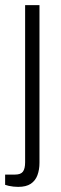

<svg xmlns="http://www.w3.org/2000/svg" viewBox="-32 -546 237 749"><path d="M39 183Q30 183 20.5 182Q11 181 2 179Q-7 177 -12 175V135H27Q49 135 57.5 123.5Q66 112 66 87V-526H122V89Q122 116 114 137.5Q106 159 88 171Q70 183 39 183Z"/></svg>

Font: Archivo SemiCondensed ExtraLight
Style: Regular
Weight: 250
Width: 4
Designer: Hector Gatti
Foundry: Omnibus-Type
Version: Version 2.001